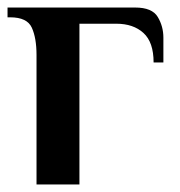

<svg xmlns="http://www.w3.org/2000/svg" viewBox="-20 -490 478 510"><path d="M77 0V-344Q77 -389 64.5 -416.5Q52 -444 7 -444H0V-470H339Q384 -470 399 -445Q414 -420 414 -390V-324H388Q388 -378 361 -402.5Q334 -427 289 -427H191V0Z"/></svg>

Font: El Messiri SemiBold
Style: Regular
Weight: 600
Designer: Mohamed Gaber
Foundry: Kief Type Foundry
Version: Version 2.020; ttfautohint (v1.8.3)